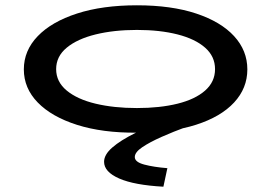

<svg xmlns="http://www.w3.org/2000/svg" viewBox="-20 -493 1040 725"><path d="M497 8Q367 9 271 -21.5Q175 -52 122.5 -106Q70 -160 70 -231Q70 -302 122.5 -356.5Q175 -411 271 -442Q367 -473 497 -473Q627 -473 720.5 -442Q814 -411 864 -356.5Q914 -302 914 -231Q914 -160 864 -106Q814 -52 720.5 -22Q627 8 497 8ZM497 -85Q584 -85 650.5 -101.5Q717 -118 754.5 -151Q792 -184 792 -232Q792 -280 754.5 -313Q717 -346 650.5 -363Q584 -380 497 -380Q410 -380 341 -363Q272 -346 232 -313Q192 -280 192 -232Q192 -184 232 -151Q272 -118 341 -101.5Q410 -85 497 -85ZM612 142 597 212Q487 206 430 181Q373 156 373 118Q373 91 404 64Q435 37 489.5 10Q544 -17 615 -43L687 -15Q635 4 590 24Q545 44 517 63Q489 82 489 100Q489 119 525 128.5Q561 138 612 142Z"/></svg>

Font: Inconsolata UltraExpanded SemiBold
Style: Regular
Weight: 600
Width: 9
Monospace: yes
Designer: Raph Levien, Cyreal, Brenton Simpson
Foundry: Raph Levien, Cyreal, Google
Version: Version 3.001; ttfautohint (v1.8.2.53-6de2)